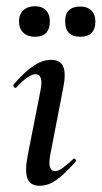

<svg xmlns="http://www.w3.org/2000/svg" viewBox="-20 -587 326 616"><path d="M107 9Q77 9 68 -14.5Q59 -38 69 -89L110 -297Q120 -349 94 -349Q84 -349 68 -338.5Q52 -328 33 -307Q29 -303 25 -307.5Q21 -312 24 -316Q60 -358 88.5 -376.5Q117 -395 144 -395Q174 -395 183 -373Q192 -351 183 -306L141 -89Q136 -60 141 -49Q146 -38 156 -38Q167 -38 181.5 -48.5Q196 -59 214 -76Q218 -80 222 -76Q226 -72 222 -68Q190 -31 163 -11Q136 9 107 9ZM92 -469Q69 -469 55 -482Q41 -495 41 -519Q41 -541 55 -554Q69 -567 92 -567Q115 -567 127.5 -554Q140 -541 140 -519Q140 -469 92 -469ZM238 -469Q189 -469 189 -519Q189 -566 238 -566Q260 -566 273 -553.5Q286 -541 286 -519Q286 -469 238 -469Z"/></svg>

Font: Cormorant Light SemiBold
Style: Italic
Weight: 600
Italic angle: -10°
Version: Version 4.000